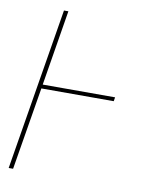

<svg xmlns="http://www.w3.org/2000/svg" viewBox="-83 -796 666 857"><g transform="rotate(10 250.0 -367.5)"><path d="M16 0 137 -735H157L101 -393H429L426 -375H98L36 0Z"/></g></svg>

Font: Iosevka Curly Thin
Style: Italic
Weight: 100
Italic angle: -9°
Monospace: yes
Designer: Belleve Invis
Foundry: Belleve Invis
Version: Version 22.1.2; ttfautohint (v1.8.4)